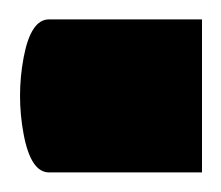

<svg xmlns="http://www.w3.org/2000/svg" viewBox="-50 -176 226 196"><path d="M156.2 -156.2V0H0Q-18.6 0 -25.9 -39.1Q-33.2 -78.1 -25.9 -117.2Q-18.6 -156.2 0 -156.2Z"/></svg>

Font: Sorena-Fanum Normal
Style: Regular
Weight: 400
Designer: Mohammad Darvishi
Version: Version 1.000;March 20, 2024;FontCreator 15.0.0.2958 64-bit